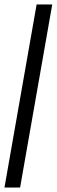

<svg xmlns="http://www.w3.org/2000/svg" viewBox="-28 -740 254 860"><path d="M-8 100 136 -720H206L62 100Z"/></svg>

Font: DM Sans 36pt Light
Style: Italic
Weight: 300
Italic angle: -10°
Designer: Colophon Foundry, Jonny Pinhorn
Foundry: Colophon Foundry
Version: Version 4.004;gftools[0.9.30]